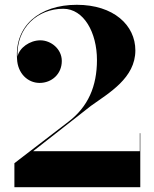

<svg xmlns="http://www.w3.org/2000/svg" viewBox="-20 -780 640 800"><path d="M564.5 0V-225H562.5V-150H118L359 -339C434.5 -393 544 -455 544 -570C544 -675 453.5 -760 300 -760C143 -760 41 -671.5 51 -534.5C53.5 -475 95 -434.5 145 -434.5C195 -434.5 237.5 -471 237.5 -526C237.5 -576 192.5 -612 148 -612C104 -612 60 -580.5 53 -544C48 -666 138 -743.5 243.5 -743.5C329.5 -743.5 384 -644 384 -530C384 -421 347.5 -335 264 -272L40 -100V0Z"/></svg>

Font: Bodoni* 96pt
Style: Bold
Weight: 700
Version: Version 2.3